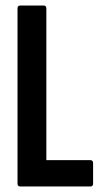

<svg xmlns="http://www.w3.org/2000/svg" viewBox="-20 -675 370 695"><path d="M52.8 0Q43.4 0 43.4 -10.9V-644.1Q43.4 -655 52.8 -655H138.4Q147.8 -655 147.8 -644.1V-95.3H307Q317 -95.3 317 -84.4V-10.9Q317 0 307.4 0Z"/></svg>

Font: Sofia Sans Extra Condensed
Style: Regular
Weight: 400
Designer: Botio Nikoltchev, Ani Petrova
Foundry: lettersoup
Version: Version 4.101